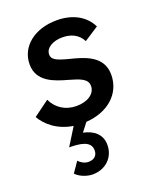

<svg xmlns="http://www.w3.org/2000/svg" viewBox="-141 -586 758 928"><g transform="rotate(-20 238.0 -122.0)"><path d="M174 258C241 258 289 211.5 289 147.5C289 91.5 248.5 62.5 198 52L231.5 8.5C344.5 1 422.5 -67 422.5 -165C422.5 -262 332.5 -287 253.5 -306.5C198.5 -321 173.5 -332 173.5 -358C173.5 -394 214.5 -415 261 -415C305 -415 342.5 -398.5 362.5 -359L437 -407.5C408 -467.5 345 -502 264 -502C149.5 -502 68.5 -437 68.5 -345.5C68.5 -256 153.5 -230 220 -211.5C269 -197 312 -186 312 -147C312 -107 271 -79.5 214 -79.5C156.5 -79.5 112 -109.5 90 -156.5L9 -97C33 -55 83.5 -7 167 6L111 96C161.5 96.5 222 101 222 151C222 179.5 204 194 175 194C157 194 138 184 125.5 170L89 223C112.5 248 150.5 258 174 258Z"/></g></svg>

Font: HK Grotesk SemiBold
Style: Italic
Weight: 600
Italic angle: -16°
Designer: Alfredo Marco Pradil
Foundry: Hanken Design Co.
Version: Version 3.001;FEAKit 1.0